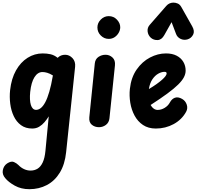

<svg xmlns="http://www.w3.org/2000/svg" viewBox="-30 -950 1487 1434"><path d="M211 10Q161 10 126.8 -15.2Q92.5 -40.5 72.8 -82.2Q53 -124 46.5 -175Q40 -226 45.5 -277Q55 -363 89.5 -424.2Q124 -485.5 176 -518.2Q228 -551 289 -551Q320 -551 347.8 -544.8Q375.5 -538.5 400.5 -518L402 -519.5Q413 -530.5 427 -535.8Q441 -541 456.5 -541Q488 -541 511.5 -515.8Q535 -490.5 531 -451.5L464 186Q454.5 278 416.5 339.8Q378.5 401.5 319.8 432.2Q261 463 189 463Q127.5 463 80.2 436.5Q33 410 9.5 381Q-15 353 -8.8 320.5Q-2.5 288 23.5 270.5Q54 251 74.2 260.2Q94.5 269.5 107 282Q126.5 302.5 150 313.2Q173.5 324 198 324Q227.5 324 250.8 309.8Q274 295.5 289.2 262.8Q304.5 230 309.5 175.5L334 -81Q320.5 -59 302.8 -38Q285 -17 262.5 -3.5Q240 10 211 10ZM195.5 -262.5Q192.5 -233 193.8 -208.5Q195 -184 200.5 -166.2Q206 -148.5 215.8 -139Q225.5 -129.5 239.5 -129.5Q257.5 -129.5 274.8 -143Q292 -156.5 308 -186.2Q324 -216 338.2 -264.8Q352.5 -313.5 364.5 -383.5L365 -386.5Q341.5 -401 322.2 -406.5Q303 -412 287.5 -412Q251.5 -412 227.2 -373.2Q203 -334.5 195.5 -262.5Z M709.5 0Q677.5 0 655.5 -18.5Q633.5 -37 637 -74L678 -476Q681.5 -509 705.5 -525Q729.5 -541 758.5 -541Q788 -541 810.2 -520.5Q832.5 -500 828.5 -461.5L787.5 -66.5Q784 -34.5 761 -17.2Q738 0 709.5 0ZM697.5 -745Q697.5 -778.5 722.8 -804Q748 -829.5 782 -829.5Q819 -829.5 843.5 -803.2Q868 -777 868 -746.5Q868 -726 856.8 -705.8Q845.5 -685.5 826.2 -672.5Q807 -659.5 782 -659.5Q748 -659.5 722.8 -684.8Q697.5 -710 697.5 -745Z M1134 10Q1077.5 10 1038 -16.5Q998.5 -43 975 -86.8Q951.5 -130.5 943 -182.8Q934.5 -235 940 -286Q949.5 -372 990.8 -431Q1032 -490 1090.5 -520.5Q1149 -551 1209.5 -551Q1257 -551 1289.8 -533.8Q1322.5 -516.5 1339.5 -487.5Q1356.5 -458.5 1356.5 -422.5Q1356.5 -398 1343.5 -373Q1330.5 -348 1300.8 -318.5Q1271 -289 1220.5 -251.8Q1170 -214.5 1095 -166Q1101 -155.5 1108.5 -147.2Q1116 -139 1125.8 -134Q1135.5 -129 1147 -129Q1174.5 -129 1200 -144.5Q1225.5 -160 1239 -185Q1253 -211.5 1276.5 -220Q1300 -228.5 1330.5 -211Q1355.5 -196.5 1364.8 -168.5Q1374 -140.5 1360 -115Q1328 -56.5 1267 -23.2Q1206 10 1134 10ZM1082 -285Q1114 -304 1138.5 -321.5Q1163 -339 1180 -354Q1197 -369 1205.8 -381Q1214.5 -393 1214.5 -400.5Q1214.5 -406 1211.8 -409.8Q1209 -413.5 1199 -413.5Q1176.5 -413.5 1152 -399.8Q1127.5 -386 1108.5 -358.2Q1089.5 -330.5 1082.5 -288ZM1371 -656Q1344 -648 1319.2 -659.5Q1294.5 -671 1285 -696L1251.5 -784.5L1197.5 -688.5Q1177.5 -652 1147.5 -650.8Q1117.5 -649.5 1096 -668.5Q1075.5 -688 1072.5 -715.5Q1069.5 -743 1088 -764L1212.5 -906.5Q1223.5 -919 1237.2 -924.8Q1251 -930.5 1265 -930.5Q1282 -930.5 1297.8 -923.5Q1313.5 -916.5 1324 -898L1405.5 -753.5Q1426 -717 1412.2 -690.8Q1398.5 -664.5 1371 -656Z"/></svg>

Font: Edu SA Hand
Style: Bold
Weight: 700
Designer: Tina and Corey Anderson, Eben Sorkin, Mirko Velimirovic
Foundry: Google for Education
Version: Version 2.000